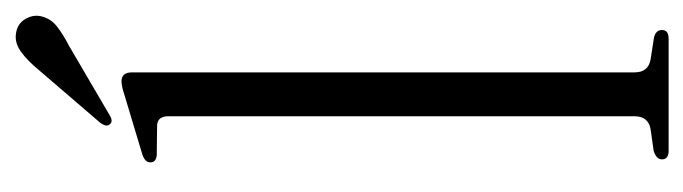

<svg xmlns="http://www.w3.org/2000/svg" viewBox="-348 -564 911 256"><g transform="rotate(-90 108.0 -435.5)"><path d="M140 -715.5V-45.5Q140 -27 157.5 -24L186.5 -19.5Q196.5 -17 196.5 -9Q196.5 0 185 0H35.5Q24 0 24 -9Q24 -16.5 35.5 -20L64 -24Q81.5 -27 81.5 -45.5V-667Q81.5 -681 70 -682L29.5 -682.5Q20 -683.5 20 -691Q20 -698.5 31.5 -702L108 -725Q121.5 -729.5 128 -729.5Q140 -729.5 140 -715.5ZM142.5 -839Q156 -855.5 168.2 -864Q180.5 -872.5 193 -870Q205 -868 211 -858Q217 -848 215 -837.5Q212 -824 201.5 -815.8Q191 -807.5 175.5 -799.5L81.5 -744.5Q74 -740.5 70.5 -745.5Q67 -749.5 72.5 -757.5Z"/></g></svg>

Font: Fraunces 144pt Soft Light
Style: Regular
Weight: 300
Version: Version 1.000;[0bf87f6ff]